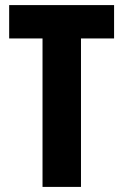

<svg xmlns="http://www.w3.org/2000/svg" viewBox="-20 -734 484 754"><path d="M298 0H147V-583H16V-714H428V-583H298Z"/></svg>

Font: Noto Sans Tamil ExtraCondensed ExtraBold
Style: Regular
Weight: 800
Width: 2
Designer: Jelle Bosma - Monotype Design Team
Foundry: Monotype Imaging Inc.
Version: Version 2.004; ttfautohint (v1.8.4.7-5d5b)